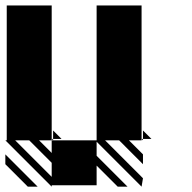

<svg xmlns="http://www.w3.org/2000/svg" viewBox="-25 -687 712 712"><path d="M166.7 5.2 -5.2 -166.7H0V-666.7H166.7V-171.9H171.9V-166.7L166.7 -171.9V-166.7H328.1H333.3V-666.7H500V-171.9H505.2V-166.7L500 -171.9V-166.7H453.1L505.2 -114.6V-78.1L416.7 -166.7H364.6L505.2 -26L500 5.2L333.3 -161.5V-109.4L447.9 5.2H411.5L333.3 -72.9V0H166.7ZM78.1 5.2 -5.2 -78.1V-114.6L114.6 5.2ZM505.2 -171.9H536.5L505.2 -203.1ZM171.9 -171.9H203.1L171.9 -203.1ZM166.7 -31.2V-83.3L83.3 -166.7H31.2ZM166.7 -119.8V-166.7H119.8Z"/></svg>

Font: 0xA000-Monochrome
Style: Monochrome
Weight: 400
Version: Version 0.1